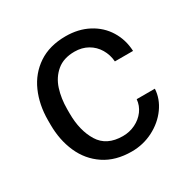

<svg xmlns="http://www.w3.org/2000/svg" viewBox="-129 -660 782 791"><g transform="rotate(-30 262.0 -264.0)"><path d="M491.2 -167Q488.8 -120.6 459.5 -79.8Q430.2 -39.1 382.6 -14.6Q335 9.8 280.3 9.8Q203.6 9.8 150.6 -25.6Q97.7 -61 71.3 -120.8Q44.9 -180.7 44.9 -253.9V-274.4Q44.9 -347.7 71.3 -407.5Q97.7 -467.3 150.6 -502.7Q203.6 -538.1 280.3 -538.1Q340.8 -538.1 387.9 -513.2Q435.1 -488.3 461.9 -444.6Q488.8 -400.9 491.2 -346.7H404.8Q402.3 -379.4 386.2 -406.5Q370.1 -433.6 342.8 -449.2Q315.4 -464.8 280.3 -464.8Q228 -464.8 195.8 -437.7Q163.6 -410.6 149.9 -367.9Q136.2 -325.2 136.2 -274.4V-253.9Q136.2 -172.9 169.7 -118.2Q203.1 -63.5 280.3 -63.5Q312 -63.5 339.6 -76.9Q367.2 -90.3 384.8 -114Q402.3 -137.7 404.8 -167Z"/></g></svg>

Font: Heebo
Style: Regular
Weight: 400
Designer: Oded Ezer
Foundry: Meir Sadan
Version: Version 2.001; ttfautohint (v1.5.14-ce02) -l 8 -r 50 -G 200 